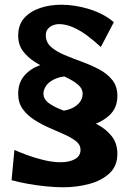

<svg xmlns="http://www.w3.org/2000/svg" viewBox="-20 -780 545 813"><path d="M247 13Q214 13 174 9Q134 5 96 -2Q58 -9 29 -17L41 -145Q59 -137 92 -124.5Q125 -112 164 -102.5Q203 -93 237 -93Q273 -93 297 -106Q321 -119 321 -146Q321 -167 302 -182Q283 -197 253 -210.5Q223 -224 189.5 -238.5Q156 -253 125.5 -272.5Q95 -292 76 -318.5Q57 -345 57 -383Q57 -429 82.5 -459Q108 -489 149.5 -504Q191 -519 239 -519L268 -458Q229 -455 206 -442.5Q183 -430 173.5 -414Q164 -398 164 -384Q164 -360 186.5 -343.5Q209 -327 245 -313.5Q281 -300 320.5 -285.5Q360 -271 396 -251Q432 -231 454.5 -201.5Q477 -172 477 -128Q477 -77 443.5 -46Q410 -15 357.5 -1Q305 13 247 13ZM247 -233 205 -311Q238 -307 266.5 -315Q295 -323 312.5 -341Q330 -359 330 -383Q330 -405 310.5 -421.5Q291 -438 260 -452.5Q229 -467 194 -482.5Q159 -498 128 -517.5Q97 -537 77 -564Q57 -591 57 -629Q57 -675 82.5 -703.5Q108 -732 149.5 -746Q191 -760 239 -760Q298 -760 359 -741Q420 -722 462 -686L407 -581Q381 -605 351.5 -627.5Q322 -650 290.5 -664Q259 -678 229 -678Q218 -678 205.5 -673.5Q193 -669 183.5 -658.5Q174 -648 174 -631Q174 -601 196 -581.5Q218 -562 252.5 -547.5Q287 -533 325.5 -519Q364 -505 398.5 -487Q433 -469 455 -442Q477 -415 477 -374Q477 -323 443.5 -292Q410 -261 357.5 -247Q305 -233 247 -233Z"/></svg>

Font: Marhey Light Medium
Style: Regular
Weight: 500
Version: Version 1.000